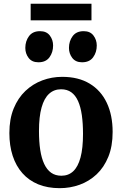

<svg xmlns="http://www.w3.org/2000/svg" viewBox="-20 -971 637 1002"><path d="M28.9 -276.6Q28.9 -349.9 51.4 -404.8Q73.9 -459.8 112.7 -496.5Q151.5 -533.2 201 -551.6Q250.4 -570 304.6 -570Q389.3 -570 448 -534.5Q506.7 -499 537.2 -434.6Q567.8 -370.1 567.8 -282.4Q567.8 -207.8 545.3 -152.6Q522.8 -97.4 484 -61Q445.1 -24.7 395.5 -6.8Q345.9 11 291.7 11Q228.4 11 179.4 -9.1Q130.5 -29.3 97.1 -67Q63.6 -104.7 46.2 -157.9Q28.9 -211 28.9 -276.6ZM300.4 -53.9Q337.3 -53.9 362.2 -77.3Q387.2 -100.7 400.2 -149.1Q413.2 -197.5 413.2 -272Q413.2 -326.6 407.1 -369.9Q400.9 -413.1 387.5 -443.3Q374 -473.5 352.2 -489.3Q330.3 -505.1 298.8 -505.1Q262.1 -505.1 236.3 -481.7Q210.5 -458.3 197 -410.2Q183.4 -362 183.4 -287Q183.4 -231.9 190 -188.6Q196.6 -145.4 210.7 -115.4Q224.7 -85.4 246.8 -69.6Q269 -53.9 300.4 -53.9ZM179.9 -646Q146.6 -646 129.3 -668.8Q112.1 -691.5 112.1 -720.8Q112.1 -756.3 131.3 -782.3Q150.5 -808.3 188.3 -808.3H189.3Q222.8 -808.3 240 -785.6Q257.1 -762.8 257.1 -733.5Q257.1 -698 238.2 -672Q219.2 -646 180.9 -646ZM407.7 -646Q374.4 -646 357.1 -668.8Q339.9 -691.5 339.9 -720.8Q339.9 -756.3 359.1 -782.3Q378.4 -808.3 416.2 -808.3H417.2Q450.6 -808.3 467.8 -785.6Q485 -762.8 485 -733.5Q485 -698 466 -672Q447 -646 408.7 -646ZM457.4 -951.5V-864.8H140V-951.5Z"/></svg>

Font: Merriweather Light
Style: Regular
Weight: 300
Designer: Eben Sorkin
Foundry: Eben Sorkin
Version: Version 2.100